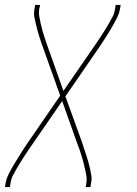

<svg xmlns="http://www.w3.org/2000/svg" viewBox="-33 -550 553 775"><path d="M-13 205 -10 187Q-7 171 0 156.5Q7 142 15 128Q23 114 31.5 100.5Q40 87 48.5 73Q57 59 66 45.5Q75 32 84 19L210 -164L145 -346Q140 -359 135.5 -372.5Q131 -386 126.5 -399.5Q122 -413 118.5 -426.5Q115 -440 111.5 -454Q108 -468 105.5 -482.5Q103 -497 106 -512L109 -530H129L125 -512Q123 -497 125.5 -483.5Q128 -470 131 -456.5Q134 -443 137.5 -429.5Q141 -416 145.5 -403Q150 -390 154 -377.5Q158 -365 163 -352L223 -183L341 -354Q350 -367 358.5 -379.5Q367 -392 375.5 -405Q384 -418 392 -431Q400 -444 407.5 -457Q415 -470 422 -483.5Q429 -497 431 -512L434 -530H454L451 -512Q448 -496 441 -481.5Q434 -467 426 -453Q418 -439 410 -425.5Q402 -412 393 -398Q384 -384 375 -370.5Q366 -357 357 -344L231 -161L297 21Q301 34 305.5 47.5Q310 61 314.5 74.5Q319 88 323 101.5Q327 115 330 129Q333 143 335.5 157.5Q338 172 335 187L332 205H313L316 187Q318 172 315.5 158.5Q313 145 310 131.5Q307 118 303.5 104.5Q300 91 296 78Q292 65 287.5 52.5Q283 40 278 27L218 -142L100 29Q91 42 82.5 54.5Q74 67 65.5 80Q57 93 49 106Q41 119 33.5 132Q26 145 19 158.5Q12 172 10 187L7 205Z"/></svg>

Font: Iosevka Slab Thin
Style: Italic
Weight: 100
Italic angle: -9°
Monospace: yes
Designer: Belleve Invis
Foundry: Belleve Invis
Version: Version 11.1.1; ttfautohint (v1.8.3)